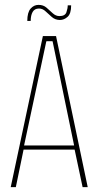

<svg xmlns="http://www.w3.org/2000/svg" viewBox="-20 -768 406 788"><path d="M24 0 156 -620H210L340 0H319L285 -160L292 -154H72L78 -160L45 0ZM78 -167 75 -171H289L285 -167L196 -598L194 -599H172L170 -598ZM92 -682Q92 -717 105.5 -732.5Q119 -748 138 -748Q158 -748 171 -736.5Q184 -725 196.5 -713.5Q209 -702 224 -702Q247 -702 252.5 -717.5Q258 -733 258 -746H272Q272 -712 257.5 -699Q243 -686 226 -686Q207 -686 193 -698Q179 -710 167 -721.5Q155 -733 140 -733Q122 -733 114 -719Q106 -705 106 -682Z"/></svg>

Font: Smooch Sans Thin Thin
Style: Regular
Weight: 250
Version: Version 1.010